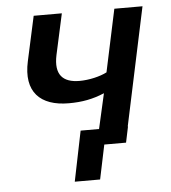

<svg xmlns="http://www.w3.org/2000/svg" viewBox="-49 -568 666 747"><g transform="rotate(-5 284.0 -194.5)"><path d="M535 -523H425L373 -279C346 -265 303 -255 266 -255C201 -255 169 -287 185 -363L220 -523H110L72 -349C46 -231 105 -172 217 -172C269 -172 311 -180 356 -199L325 -62H253L213 134H312L340 0H425L438 -62H437Z"/></g></svg>

Font: FIGSv2-sans-serif SmBold Italic
Style: Regular
Weight: 600
Italic angle: -12°
Designer: Matt McInerney, Pablo Impallari, Rodrigo Fuenzalida
Foundry: Matt McInerney, Pablo Impallari, Rodrigo Fuenzalida
Version: Version 4.020;hotconv 1.0.109;makeotfexe 2.5.65596